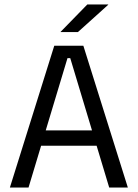

<svg xmlns="http://www.w3.org/2000/svg" viewBox="-20 -845 620 865"><path d="M24.5 0 224.5 -639H355.5L556 0H472L296.5 -583H284L108.5 0ZM144.5 -188.5V-257.5H435.5V-188.5ZM373.5 -825H467.5V-823.5L331 -700.5H253V-701.5Z"/></svg>

Font: Anek Gurmukhi
Style: Regular
Weight: 400
Designer: Sarang Kulkarni (Gurmukhi), Yesha Goshar (Latin)
Foundry: Ek Type
Version: Version 1.003